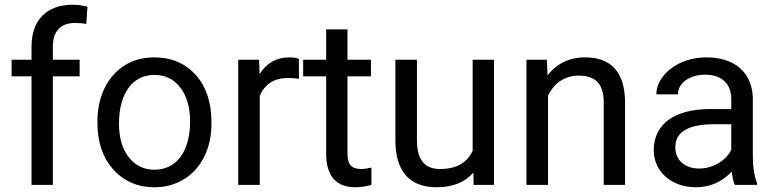

<svg xmlns="http://www.w3.org/2000/svg" viewBox="-20 -780 3269 810"><path d="M29 -528V-458H113V0H203V-458H316V-528H203V-584C203 -648 236 -683 295 -683C312 -683 329 -682 344 -679L349 -752C328 -757 308 -760 287 -760C176 -760 113 -695 113 -583V-528Z M391 -263C391 -181 413 -115 458 -65C503 -15 561 10 632 10C679 10 721 -2 758 -25C831 -71 872 -155 872 -258V-265C872 -348 850 -414 806 -464C761 -513 703 -538 631 -538C584 -538 543 -527 507 -505C434 -460 391 -373 391 -269ZM482 -258C482 -390 542 -464 631 -464C677 -464 714 -446 741 -410C768 -374 782 -327 782 -269C782 -140 724 -64 632 -64C587 -64 550 -82 523 -117C496 -152 482 -199 482 -258Z M1241 -531C1232 -536 1218 -538 1201 -538C1146 -538 1104 -514 1075 -467L1073 -528H985V0H1076V-375C1097 -426 1137 -451 1196 -451C1212 -451 1227 -450 1241 -447Z M1259 -458H1356V-131C1356 -40 1397 10 1478 10C1500 10 1523 7 1547 0V-73C1529 -69 1515 -67 1504 -67C1461 -67 1446 -88 1446 -131V-458H1545V-528H1446V-656H1356V-528H1259Z M1648 -185C1649 -56 1709 10 1822 10C1890 10 1942 -11 1977 -52L1978 0H2064V-528H1974V-144C1951 -93 1905 -67 1836 -67C1771 -67 1739 -107 1739 -187V-528H1648Z M2201 0H2292V-376C2316 -428 2362 -461 2421 -461C2493 -461 2526 -426 2527 -350V0H2617V-349C2616 -475 2559 -538 2448 -538C2383 -538 2330 -513 2290 -462L2287 -528H2201Z M2738 -146C2738 -57 2812 10 2916 10C2975 10 3025 -12 3067 -56C3070 -29 3075 -11 3080 0H3174V-8C3162 -37 3156 -75 3156 -124V-367C3153 -474 3080 -538 2959 -538C2842 -538 2749 -463 2749 -382H2840C2840 -429 2889 -465 2954 -465C3027 -465 3065 -425 3065 -362V-320H2977C2826 -320 2738 -257 2738 -146ZM2829 -159C2829 -224 2884 -256 2995 -256H3065V-148C3042 -101 2986 -69 2930 -69C2870 -69 2829 -103 2829 -159Z"/></svg>

Font: Noto Sans KR Regular
Style: Regular
Weight: 400
Designer: Ryoko NISHIZUKA  (kana & ideographs); Paul D. Hunt (Latin, Greek & Cyrillic); Wenlong ZHANG  (bopomofo); Sandoll Communi
Foundry: Adobe Systems Incorporated
Version: Version 1.004;PS 1.004;hotconv 1.0.82;makeotf.lib2.5.63406